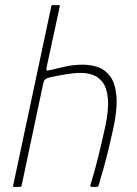

<svg xmlns="http://www.w3.org/2000/svg" viewBox="-20 -728 535 748"><path d="M31 -4Q68 -179 105.5 -354Q143 -529 180 -704Q180 -708 184 -708Q190 -708 196.5 -708Q203 -708 209 -708Q213 -708 213 -704Q200 -644 187 -583.5Q174 -523 161 -463Q160 -457 161.5 -454.5Q163 -452 171 -454Q203 -462 235.5 -469Q268 -476 302 -476Q334 -476 362.5 -466Q391 -456 410 -429.5Q429 -403 433.5 -354.5Q438 -306 422 -230Q414 -193 404.5 -153.5Q395 -114 384.5 -76Q374 -38 364 -5Q363 -2 361 -1Q359 0 354 0Q350 0 346 0Q342 0 338 0Q334 0 332.5 -1.5Q331 -3 332 -7Q348 -57 362.5 -116Q377 -175 389 -230Q404 -299 400.5 -341.5Q397 -384 381 -406Q365 -428 342 -436Q319 -444 295 -444Q270 -444 236 -438.5Q202 -433 172 -426Q165 -425 158 -420Q151 -415 148 -401L64 -4Q63 0 59 0H34Q30 0 31 -4Z"/></svg>

Font: Glory Thin
Style: Italic
Weight: 100
Italic angle: -12°
Designer: Robert Leuschke
Foundry: Robert Leuschke
Version: Version 1.011